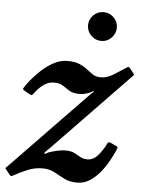

<svg xmlns="http://www.w3.org/2000/svg" viewBox="-102 -810 680 866"><g transform="rotate(5 237.5 -377.0)"><path d="M10.5 -406.5Q30.5 -434.5 58.8 -463.2Q87 -492 120.5 -511.8Q154 -531.5 189 -531.5Q223 -531.5 244.2 -522.2Q265.5 -513 280.2 -501Q295 -489 309.2 -480Q323.5 -471 343 -471Q373 -471 400 -488.2Q427 -505.5 453 -522Q461 -527 463.8 -528.5Q466.5 -530 473 -522.5L486.5 -505.5Q493 -498 492.8 -495.5Q492.5 -493 485.5 -486.5L144.5 -133.5Q134 -123.5 126.8 -116.5Q119.5 -109.5 121.5 -106.5Q124.5 -103.5 130.2 -108Q136 -112.5 153 -117.5Q192 -128.5 213.5 -128.5Q240 -128.5 255.5 -120.8Q271 -113 284.2 -105Q297.5 -97 316.5 -97Q344 -97 365.2 -122.2Q386.5 -147.5 398.5 -173Q402 -180 404.8 -181.8Q407.5 -183.5 415 -180.5L441 -168.5Q447 -166 447.5 -162.8Q448 -159.5 443.5 -149Q433.5 -126.5 418.2 -99Q403 -71.5 382.2 -46.2Q361.5 -21 335.8 -4.8Q310 11.5 280 11.5Q245 11.5 220.5 -1.2Q196 -14 173 -26.5Q150 -39 120 -39Q83 -39 50.2 -25Q17.5 -11 -9.5 4Q-18 9 -20 8.2Q-22 7.5 -28 0.5L-43 -18Q-49 -25 -47 -27.5Q-45 -30 -38 -36L301 -386.5Q308 -394 313.8 -398.2Q319.5 -402.5 318 -405.5Q316.5 -407.5 311.2 -403.2Q306 -399 294 -395Q274.5 -388 255.5 -388Q226 -388 209.5 -398.2Q193 -408.5 177.8 -418.8Q162.5 -429 136.5 -429Q113 -429 92.2 -414.8Q71.5 -400.5 54.5 -378.5Q46 -367 43 -364.5Q40 -362 26.5 -369.5L8 -380.5Q-2.5 -386 1 -391.8Q4.5 -397.5 10.5 -406.5ZM332.5 -634.5Q305.5 -634.5 286.2 -654Q267 -673.5 267 -700Q267 -727 286.2 -746Q305.5 -765 332.5 -765Q359 -765 378.2 -746Q397.5 -727 397.5 -700Q397.5 -673.5 378.2 -654Q359 -634.5 332.5 -634.5Z"/></g></svg>

Font: Besley* Medium
Style: Italic
Weight: 500
Italic angle: -13°
Designer: Owen Earl
Foundry: indestructible type*
Version: Version 3.000; ttfautohint (v1.8.3)